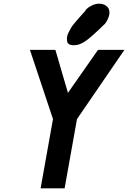

<svg xmlns="http://www.w3.org/2000/svg" viewBox="-20 -1020 694 1040"><path d="M382 -775H380Q345 -775 343 -800Q342 -810 343.5 -821Q345 -832 352 -845Q359 -858 363.5 -867Q368 -876 381.5 -892Q395 -908 400 -914Q405 -920 422 -939Q439 -958 443 -962Q441 -963 450.5 -972.5Q460 -982 479 -991Q498 -1000 516 -1000H517Q539 -1000 554.5 -989Q570 -978 572 -961Q575 -946 568 -927Q561 -908 553 -897Q545 -886 544 -887Q480 -824 446 -799.5Q412 -775 382 -775ZM200 0 267 -375 142 -750H280L348 -517L511 -750H654L397 -375L330 0Z"/></svg>

Font: Hermit
Style: Bold Italic
Weight: 700
Italic angle: -10°
Designer: Pablo Caro
Version: Version 2.000;PS 002.000;hotconv 1.0.88;makeotf.lib2.5.64775